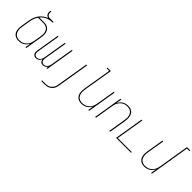

<svg xmlns="http://www.w3.org/2000/svg" viewBox="156 -1880 3241 3241"><g transform="rotate(45 1776.5 -260.0)"><path d="M192 8Q165 8 140.5 1Q116 -6 96.5 -21.5Q77 -37 65 -59.5Q53 -82 49 -107.5Q45 -133 46 -159.5Q47 -186 51 -213L75 -356Q81 -394 93 -431Q105 -468 127 -502Q154 -543 193 -573.5Q232 -604 276 -620Q258 -623 243 -634Q228 -645 221.5 -661.5Q215 -678 214 -697Q213 -716 216 -735H236Q233 -717 234 -699.5Q235 -682 242.5 -667Q250 -652 265 -644.5Q280 -637 298 -637H388L385 -619Q355 -619 325 -614Q295 -609 265.5 -596.5Q236 -584 210 -564.5Q184 -545 164 -520H280Q306 -520 331 -513.5Q356 -507 375 -492.5Q394 -478 406.5 -456.5Q419 -435 423.5 -410Q428 -385 427.5 -359Q427 -333 423 -307L372 0H352L368 -99Q356 -75 337 -53.5Q318 -32 294.5 -18Q271 -4 244.5 2Q218 8 192 8ZM196 -10Q218 -10 241.5 -15Q265 -20 286 -32Q307 -44 324.5 -61.5Q342 -79 354 -100Q366 -121 372.5 -143.5Q379 -166 383 -189L403 -310Q407 -333 408 -356.5Q409 -380 404.5 -402Q400 -424 390 -444Q380 -464 362.5 -477Q345 -490 323 -496Q301 -502 277 -502H150Q138 -485 129 -467Q120 -449 113 -430Q106 -411 101.5 -392Q97 -373 94 -353L71 -213Q67 -189 65.5 -164.5Q64 -140 68 -117Q72 -94 82 -73.5Q92 -53 109.5 -38Q127 -23 149 -16.5Q171 -10 196 -10Z M604 8Q584 8 566.5 -1.5Q549 -11 540 -28.5Q531 -46 530.5 -67Q530 -88 534 -108L602 -520H622L553 -105Q550 -88 550.5 -71Q551 -54 558 -40Q565 -26 579.5 -18Q594 -10 611 -10Q628 -10 646 -19Q664 -28 675.5 -43Q687 -58 693 -76Q699 -94 702 -112L770 -520H790L721 -105Q718 -88 718.5 -71Q719 -54 726 -40Q733 -26 747.5 -18Q762 -10 779 -10Q797 -10 814.5 -19Q832 -28 843.5 -43Q855 -58 861 -76Q867 -94 870 -112L938 -520H958L872 0H852L859 -42Q852 -31 843 -21Q834 -11 822 -4.5Q810 2 797.5 5Q785 8 773 8Q758 8 744.5 3.5Q731 -1 721.5 -10Q712 -19 706.5 -32Q701 -45 699 -59Q693 -45 684 -32Q675 -19 662 -10Q649 -1 634 3.5Q619 8 604 8Z M946 215V197H1029Q1048 197 1067 194Q1086 191 1104 182.5Q1122 174 1137 160.5Q1152 147 1163.5 130Q1175 113 1181 94.5Q1187 76 1190 57L1286 -520H1306L1210 60Q1206 81 1199.5 101.5Q1193 122 1180 141Q1167 160 1149.5 175Q1132 190 1112 199Q1092 208 1071 211.5Q1050 215 1029 215Z M1692 8Q1665 8 1640.5 1Q1616 -6 1596.5 -21.5Q1577 -37 1565 -59.5Q1553 -82 1549 -107.5Q1545 -133 1546 -159.5Q1547 -186 1551 -213L1634 -717H1574L1577 -735H1657L1570 -210Q1567 -186 1565.5 -162Q1564 -138 1568 -115Q1572 -92 1582 -71.5Q1592 -51 1609.5 -37Q1627 -23 1649.5 -16.5Q1672 -10 1696 -10Q1718 -10 1741.5 -15Q1765 -20 1786 -32Q1807 -44 1824.5 -61.5Q1842 -79 1854 -100Q1866 -121 1872.5 -143.5Q1879 -166 1883 -189L1938 -520H1958L1872 0H1852L1868 -99Q1856 -75 1837 -53.5Q1818 -32 1794.5 -18Q1771 -4 1744.5 2Q1718 8 1692 8Z M2016 0 2102 -520H2122L2105 -421Q2117 -445 2136.5 -466.5Q2156 -488 2179 -502Q2202 -516 2228.5 -522Q2255 -528 2281 -528Q2308 -528 2333 -521Q2358 -514 2377.5 -498.5Q2397 -483 2408.5 -460.5Q2420 -438 2424.5 -412.5Q2429 -387 2428 -360.5Q2427 -334 2423 -307L2372 0H2352L2403 -310Q2407 -334 2408.5 -358Q2410 -382 2406 -405Q2402 -428 2391.5 -448.5Q2381 -469 2364 -483Q2347 -497 2324 -503.5Q2301 -510 2277 -510Q2255 -510 2231.5 -505Q2208 -500 2187.5 -488Q2167 -476 2149.5 -458.5Q2132 -441 2120 -420Q2108 -399 2101 -376.5Q2094 -354 2091 -331L2036 0Z M2516 0 2602 -520H2622L2539 -18H2875L2872 0Z M3192 8Q3165 8 3140.5 1Q3116 -6 3096.5 -21.5Q3077 -37 3065 -59.5Q3053 -82 3049 -107.5Q3045 -133 3046 -159.5Q3047 -186 3051 -213L3102 -520H3122L3070 -210Q3067 -186 3065.5 -162Q3064 -138 3068 -115Q3072 -92 3082 -71.5Q3092 -51 3109.5 -37Q3127 -23 3149.5 -16.5Q3172 -10 3196 -10Q3218 -10 3241.5 -15Q3265 -20 3286 -32Q3307 -44 3324.5 -61.5Q3342 -79 3354 -100Q3366 -121 3372.5 -143.5Q3379 -166 3383 -189L3473 -735H3553L3550 -717H3490L3372 0H3352L3368 -99Q3356 -75 3337 -53.5Q3318 -32 3294.5 -18Q3271 -4 3244.5 2Q3218 8 3192 8Z"/></g></svg>

Font: Iosevka Term Curly Th Obl
Style: Regular
Weight: 100
Italic angle: -9°
Designer: Belleve Invis
Foundry: Belleve Invis
Version: Version 32.3.0